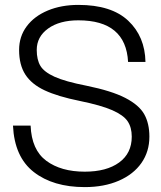

<svg xmlns="http://www.w3.org/2000/svg" viewBox="-20 -752 659 784"><path d="M33 -239H105Q109 -140 169 -95.5Q229 -51 326 -51Q415 -51 466.5 -88.5Q518 -126 518 -194Q518 -232 501 -257Q484 -282 438.5 -302Q393 -322 305 -340Q216 -358 162.5 -383Q109 -408 83.5 -447.5Q58 -487 58 -548Q58 -603 89 -644.5Q120 -686 175 -709Q230 -732 300 -732Q435 -732 503.5 -667.5Q572 -603 574 -499H503Q494 -669 300 -669Q223 -669 176.5 -635.5Q130 -602 130 -548Q130 -508 145 -483Q160 -458 203 -438.5Q246 -419 333 -402Q436 -381 492 -352Q548 -323 569 -285.5Q590 -248 590 -194Q590 -133 557.5 -86.5Q525 -40 465 -14Q405 12 326 12Q197 12 118 -49.5Q39 -111 33 -239Z"/></svg>

Font: Aspekta 300
Style: Regular
Weight: 300
Designer: Ivo Dolenc
Version: Version 2.000